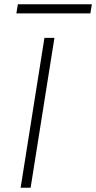

<svg xmlns="http://www.w3.org/2000/svg" viewBox="-20 -883 452 903"><path d="M77 0 189 -705H236L124 0ZM57 -820 64 -863H412L405 -820Z"/></svg>

Font: Nunito Sans 10pt SemiExpanded ExtraLight
Style: Italic
Weight: 250
Width: 6
Italic angle: -9°
Designer: Vernon Adams
Foundry: Vernon Adams
Version: Version 3.101;gftools[0.9.27]